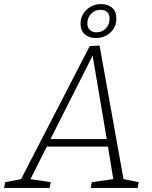

<svg xmlns="http://www.w3.org/2000/svg" viewBox="-55 -919 743 939"><path d="M432 -696 549 -43 623 -28 619 0H389L394 -28L499 -43L473 -202H174L94 -43L193 -28L188 0H-35L-30 -28L48 -43L384 -694ZM467 -239 398 -647 192 -239ZM339 -803Q339 -844 368.5 -871.5Q398 -899 440 -899Q473 -899 493.5 -881Q514 -863 514 -828Q514 -787 485 -760Q456 -733 414 -733Q381 -733 360 -751Q339 -769 339 -803ZM481 -827Q481 -848 469.5 -859.5Q458 -871 436 -871Q408 -871 390 -851Q372 -831 372 -805Q372 -785 384 -773Q396 -761 417 -761Q445 -761 463 -780.5Q481 -800 481 -827Z"/></svg>

Font: Bitter Pro Light
Style: Italic
Weight: 300
Italic angle: -9°
Designer: Sol Matas, and Bitter project Authors
Foundry: Sol Matas
Version: Version 1.010